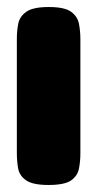

<svg xmlns="http://www.w3.org/2000/svg" viewBox="-20 -518 277 547"><path d="M118 9Q73 9 54 -4.5Q35 -18 31.5 -39Q28 -60 28 -82V-408Q28 -430 32 -450.5Q36 -471 55 -484.5Q74 -498 119 -498Q164 -498 182.5 -484.5Q201 -471 205 -450Q209 -429 209 -406V-81Q209 -59 205 -38Q201 -17 182.5 -4Q164 9 118 9Z"/></svg>

Font: Fredoka
Style: Bold
Weight: 700
Designer: Ben Nathan
Foundry: Milena B. Brandão, Ben Nathan
Version: Version 2.001